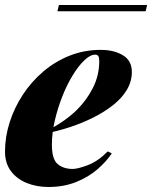

<svg xmlns="http://www.w3.org/2000/svg" viewBox="-23 -732 607 766"><path d="M162 -210Q194 -225 225 -246Q256 -267 282 -292Q322 -331 347.5 -381Q373 -431 373 -489Q373 -503 369 -508.5Q365 -514 357 -514Q337 -514 313.5 -491.5Q290 -469 267 -431.5Q244 -394 225.5 -347Q207 -300 195.5 -250.5Q184 -201 184 -155Q184 -97 207 -77.5Q230 -58 267 -58Q287 -58 327 -73Q367 -88 407 -128L423 -120Q401 -87 365 -56Q329 -25 280 -5.5Q231 14 170 14Q123 14 83.5 -2Q44 -18 20.5 -49.5Q-3 -81 -3 -127Q-3 -186 15.5 -244Q34 -302 68 -354Q102 -406 149.5 -446.5Q197 -487 255 -510Q313 -533 379 -533Q432 -533 467.5 -511.5Q503 -490 503 -445Q503 -407 483 -373.5Q463 -340 428 -312.5Q393 -285 349 -263Q305 -241 256.5 -225Q208 -209 161 -200ZM564 -712 558 -687H206L212 -712Z"/></svg>

Font: Playfair Display Black
Style: Italic
Weight: 900
Italic angle: -14°
Designer: Claus Eggers Sørensen
Foundry: Claus Eggers Sørensen
Version: Version 1.203